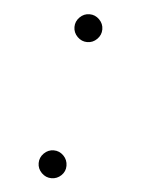

<svg xmlns="http://www.w3.org/2000/svg" viewBox="-40 -463 372 508"><g transform="rotate(5 145.5 -208.5)"><path d="M78 -25Q78 -10 89 1Q100 12 115 12Q130 12 141 1.5Q152 -9 152 -24Q152 -40 141 -51Q130 -62 115 -62Q100 -62 89 -51Q78 -40 78 -25ZM141 -392Q141 -377 152 -366Q163 -355 178 -355Q193 -355 204 -366Q215 -377 215 -392Q215 -407 204 -418Q193 -429 178 -429Q163 -429 152 -418Q141 -407 141 -392Z"/></g></svg>

Font: Jost Light
Style: Italic
Weight: 300
Italic angle: -5°
Version: Version 3.710